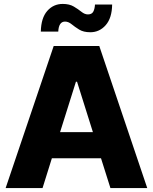

<svg xmlns="http://www.w3.org/2000/svg" viewBox="-20 -963 783 983"><path d="M197.8 0H8.8L254.9 -727.5H488.3L733.9 0H545.4L497.1 -152.8H245.6ZM368.7 -544.4 287.6 -286.6H455.6L374.5 -544.4ZM442.4 -797.9Q407.7 -797.9 385.5 -811.5Q363.3 -825.2 346.7 -838.9Q330.1 -852.5 313 -852.5Q280.8 -852.5 278.3 -801.3H189Q190.4 -871.1 221.9 -907Q253.4 -942.9 301.3 -942.9Q335.4 -942.9 357.9 -929.4Q380.4 -916 397 -902.6Q413.6 -889.2 430.2 -889.2Q449.2 -889.2 457 -902.3Q464.8 -915.5 466.3 -939.9H554.2Q553.2 -870.6 521.2 -834.2Q489.3 -797.9 442.4 -797.9Z"/></svg>

Font: Inter Tight ExtraBold
Style: Regular
Weight: 800
Designer: Rasmus Andersson
Foundry: rsms
Version: Version 3.004; ttfautohint (v1.8.4.7-5d5b)